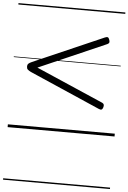

<svg xmlns="http://www.w3.org/2000/svg" viewBox="-75 -938 913 1365"><g transform="rotate(5 381.5 -255.0)"><path d="M633 -186 131 -405Q115 -413 107.5 -420Q100 -427 100 -440Q100 -455 107.5 -462Q115 -469 131 -476L633 -695Q646 -701 653.5 -698.5Q661 -696 665 -683Q670 -671 668 -663Q666 -655 655 -650L174 -440L655 -231Q665 -226 667 -218Q669 -210 665 -198Q661 -185 653.5 -182.5Q646 -180 633 -186ZM0 365H763V375H0ZM0 -20H763V0H0ZM0 -505H763V-500H0ZM0 -885H763V-875H0Z"/></g></svg>

Font: Playwrite AT Guides
Style: Regular
Weight: 400
Designer: Veronika Burian, José Scaglione
Foundry: TypeTogether
Version: Version 1.003